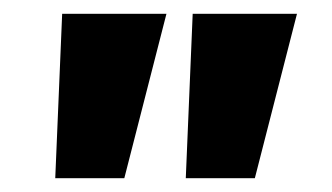

<svg xmlns="http://www.w3.org/2000/svg" viewBox="-20 -760 480 278"><path d="M160 -502H60L70 -740H221ZM349 -502H249L259 -740H410Z"/></svg>

Font: Be Vietnam Black
Style: Regular
Weight: 900
Designer: Lam Bao; Tony Le; Vietanh Nguyen
Foundry: Yellow Type Foundry
Version: Version 5.000